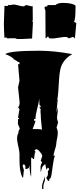

<svg xmlns="http://www.w3.org/2000/svg" viewBox="-20 -1066 538 1303"><path d="M471.2 -814 447.8 -806.2Q442.9 -806.2 439.7 -810.8Q436.5 -815.4 423.6 -815.4Q410.6 -815.4 378.7 -810.1Q346.7 -804.7 332.3 -804.7Q317.9 -804.7 311 -808.1Q311 -814.9 309.8 -816.2Q308.6 -817.4 302.7 -817.4Q301.3 -816.4 298.8 -813Q293.9 -806.2 289.1 -806.2L288.1 -994.1L281.2 -1014.2L289.6 -1022.9L296.9 -1021.5Q301.3 -1022 303.7 -1031.7H356Q372.6 -1046.4 407.2 -1046.4Q441.9 -1046.4 467.3 -1039.6Q492.7 -1032.7 492.7 -1024.4Q492.7 -920.4 481 -920.4Q491.7 -910.6 498 -910.6L488.3 -804.7L480 -814ZM44.4 -1031.2 72.8 -1035.2Q82.5 -1035.2 105.2 -1029.1Q127.9 -1022.9 137.5 -1022.9Q147 -1022.9 149.9 -1027.3Q152.8 -1031.7 157.2 -1031.7L196.3 -1022.9L201.7 -1024.4L202.6 -927.2Q200.2 -927.2 200.2 -925.3V-920.9Q200.2 -919.4 199.7 -918.5Q203.6 -918.5 203.6 -915.5L197.8 -804.7L128.9 -801.3H100.1Q90.3 -801.3 85 -806.2H39.6L37.6 -804.7Q33.2 -806.2 29.8 -806.2H27.3Q25.9 -812.5 20.5 -812.5L10.3 -808.1Q6.3 -871.6 6.3 -903.3L10.3 -1026.4L26.4 -1025.4Q32.7 -1025.4 33.9 -1026.4Q35.2 -1027.3 35.2 -1033.7Q38.1 -1031.2 44.4 -1031.2ZM294.9 138.7Q305.2 127 305.2 115.7V96.7L314.5 81.1L305.2 70.8L294.9 85.4L286.6 46.9Q269 63 266.8 67.4Q264.6 71.8 262.7 81.5Q260.7 91.3 256.3 104L254.9 70.8Q254.9 54.7 265.6 35.6L256.3 24.9L266.6 -6.3Q266.6 -17.1 251.2 -35.4Q235.8 -53.7 225.1 -53.7L210.9 -43.5H217.8L220.7 -31.7H216.8L210.9 13.7Q205.1 13.7 201.7 8.5Q198.2 3.4 191.4 3.4V133.8Q180.7 106.9 180.7 53.2Q179.2 68.8 172.9 75Q166.5 81.1 152.3 81.1V59.6L141.6 47.4L132.8 59.6L143.6 90.8L141.6 91.8L136.7 139.6L132.8 138.7Q112.3 101.6 112.3 21V-22.5Q112.3 -37.1 104 -73.7Q95.7 -110.4 95.7 -124.5Q95.7 -138.7 99.6 -151.9Q103.5 -165 110.4 -167H102.5L114.3 -193.4L101.6 -224.6L102.5 -257.8H112.3L102.5 -269L112.3 -325.7L102.5 -336.9Q113.3 -347.7 113.3 -371.1L102.5 -473.1L112.3 -517.6L102.5 -630.4H112.3V-642.6Q105.5 -642.6 91.6 -653.1Q77.6 -663.6 69.3 -665H74.2Q57.6 -683.6 15.6 -698.7Q45.9 -721.7 248.5 -721.7Q346.7 -721.7 470.7 -698.7Q401.9 -659.7 388.7 -591.8Q382.3 -559.1 380.9 -528.3Q375.5 -417 367.7 -383.3L372.1 -392.1Q371.6 -381.8 367.7 -350.6Q363.8 -319.3 363.8 -302.7Q363.8 -303.7 367.9 -319.6Q372.1 -335.4 372.1 -343.8V-312.5Q372.1 -312.5 366.7 -268.1Q366.7 -255.9 372.1 -235.8V-264.2L374 -235.8Q374 -231.4 363.8 -200.7Q372.1 -182.1 372.1 -164.8Q372.1 -147.5 366.9 -123.5Q361.8 -99.6 361.8 -88.4Q361.8 -77.1 352.5 -49.8Q343.3 -22.5 343.3 -9.3H353Q344.2 11.2 339.1 52.2Q334 93.3 329.3 120.8Q324.7 148.4 314.5 148.4V160.6L306.2 161.6L294.9 143.6ZM256.3 -348.6 252.4 -347.7Q246.6 -347.7 246.6 -379.4V-397Q244.6 -375.5 232.7 -329.6Q220.7 -283.7 220.7 -257.8L210.9 -258.3V-246.6H220.7Q220.7 -239.7 211.7 -217.3Q202.6 -194.8 201.2 -189.9H237.8Q261.2 -189.9 265.1 -184.1Q264.2 -195.8 261.7 -217.8Q256.3 -266.1 256.3 -291.5H257.8Q254.9 -292.5 254.9 -306.9Q254.9 -321.3 256.3 -325.7L246.6 -336.9L256.3 -339.8ZM284.7 160.6Q271.5 188 274.9 216.3H265.6V194.8Q265.6 183.6 274.4 160.9Q283.2 138.2 284.7 129.4ZM363.8 -376V-371.1H368.2Q366.2 -371.1 363.8 -376ZM256.3 -6.3V-9.3H257.8Q256.3 -9.3 256.3 -6.3Z"/></svg>

Font: Butcherman
Style: Regular
Weight: 400
Version: Version 001.003